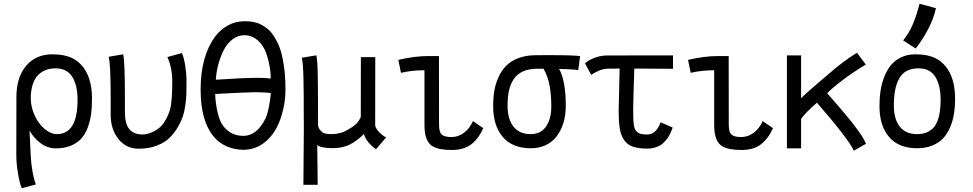

<svg xmlns="http://www.w3.org/2000/svg" viewBox="-20 -795 5216 1029"><path d="M67.9 -274.4Q67.9 -380.9 120.1 -442.4Q172.4 -503.9 260.3 -503.9Q330.6 -503.9 374.3 -479.7Q418 -455.6 444.3 -405.8Q473.1 -350.1 473.1 -265.1Q473.1 -220.2 468.3 -183.6Q463.4 -147 450.4 -111.8Q437.5 -76.7 416.3 -53Q395 -29.3 360.6 -14.6Q326.2 0 280.3 0H279.3Q233.4 0 196.3 -28.6Q159.2 -57.1 138.2 -95.2L144.5 36.6Q146.5 82.5 154.5 126.2Q162.6 169.9 172.4 193.4L96.7 213.9Q85.9 189.9 76.7 136.2Q67.4 82.5 67.4 34.2ZM395.5 -258.8V-267.6Q394.5 -340.8 366.2 -384.8Q337.9 -428.7 276.9 -428.7Q249.5 -428.7 226.6 -420.2Q203.6 -411.6 184.8 -393.3Q166 -375 155.5 -343Q145 -311 145 -268.1Q145 -222.2 165.3 -177.5Q185.5 -132.8 218.5 -104.5Q251.5 -76.2 286.1 -76.2Q395.5 -77.6 395.5 -258.8Z M573.2 -178.7Q573.2 -178.7 573.2 -268.1Q573.2 -456.5 562 -490.7L640.1 -503.9Q649.4 -464.8 649.4 -279.8Q649.4 -279.8 649.4 -196.3Q649.4 -131.8 672.9 -103Q696.3 -74.2 745.6 -74.2Q770 -74.2 803.2 -90.3Q836.4 -106.4 855.5 -133.3Q885.7 -176.8 894.5 -222.2Q903.3 -267.6 903.3 -360.4Q903.3 -431.6 877 -489.3L955.1 -510.7Q966.8 -482.9 973.1 -440.4Q979.5 -397.9 979.5 -368.2V-362.3V-344.2Q979.5 -308.6 978.8 -286.4Q978 -264.2 973.1 -230Q968.3 -195.8 959.7 -170.4Q951.2 -145 934.1 -115.2Q917 -85.4 892.6 -60.1Q867.2 -33.2 823.2 -15.6Q779.3 2 723.6 2Q655.3 2 614.3 -50.5Q573.2 -103 573.2 -178.7Z M1175.8 -120.6Q1216.3 -66.9 1284.2 -66.9Q1352.5 -66.9 1397.5 -149.9Q1409.7 -169.4 1419.2 -212.6Q1428.7 -255.9 1431.6 -295.9Q1400.9 -300.8 1350.6 -300.8Q1306.6 -300.8 1133.3 -291.5Q1134.3 -243.2 1146 -193.6Q1157.7 -144 1175.8 -120.6ZM1290 -681.2Q1302.7 -681.2 1312 -680.7Q1321.3 -680.2 1339.4 -676.8Q1357.4 -673.3 1371.1 -667.2Q1384.8 -661.1 1403.6 -648.2Q1422.4 -635.3 1436 -617.9Q1449.7 -600.6 1464.4 -572.5Q1479 -544.4 1488.3 -509.5Q1497.6 -474.6 1503.7 -425.8Q1509.8 -377 1509.8 -318.8V-313.5Q1509.8 -257.3 1496.6 -203.9Q1483.4 -150.4 1463.9 -112.8Q1435.1 -57.6 1388.7 -24.9Q1342.3 7.8 1284.2 7.8Q1237.8 7.8 1195.3 -10.5Q1152.8 -28.8 1124 -64.5Q1055.2 -148.4 1055.2 -314.9Q1055.2 -493.2 1132.8 -598.6Q1159.2 -634.8 1200.2 -658Q1241.2 -681.2 1290 -681.2ZM1430.7 -374V-380.4Q1430.7 -415 1420.9 -459.5Q1411.1 -503.9 1397.9 -530.3Q1377.9 -569.3 1349.6 -587.9Q1321.3 -606.4 1292.5 -606.4Q1236.3 -606.4 1196.3 -553.7Q1174.8 -526.4 1157.2 -473.6Q1139.6 -420.9 1136.7 -367.7Q1286.6 -377.9 1360.8 -377.9Q1407.2 -377.9 1430.7 -374Z M1995.1 4.9Q1942.9 -32.7 1930.2 -77.1Q1895.5 -41.5 1857.4 -21.7Q1819.3 -2 1768.6 -1H1764.2Q1700.7 -1 1680.2 -17.6L1682.6 195.3H1606L1608.4 -104.5Q1607.9 -133.8 1607.9 -189Q1607.9 -244.1 1607.7 -284.7Q1607.4 -325.2 1606.4 -369.9Q1605.5 -414.6 1603.3 -444.1Q1601.1 -473.6 1597.2 -485.4L1675.3 -498.5Q1678.2 -485.8 1680.2 -461.7Q1682.1 -437.5 1682.9 -395.8Q1683.6 -354 1683.8 -321.3Q1684.1 -288.6 1684.3 -223.4Q1684.6 -158.2 1684.6 -122.1Q1688.5 -100.1 1709 -85Q1721.2 -76.2 1760.7 -76.2Q1808.1 -78.1 1838.4 -96.7Q1839.8 -97.7 1850.1 -103.5Q1860.4 -109.4 1864.3 -111.8Q1868.2 -114.3 1877.2 -121.1Q1886.2 -127.9 1891.4 -133.5Q1896.5 -139.2 1902.8 -148.4Q1909.2 -157.7 1913.6 -168L1914.1 -488.8H1991.2L1990.7 -125Q1990.7 -109.9 2010.5 -88.6Q2030.3 -67.4 2049.3 -58.6Z M2273.9 -494.6H2332.5Q2332.5 -494.6 2333 -126.5Q2333 -85.9 2348.1 -73.2Q2363.3 -60.5 2399.9 -60.5Q2435.1 -60.5 2465.8 -82.8Q2496.6 -105 2514.6 -146L2570.3 -107.9Q2543 -49.3 2503.9 -20.3Q2464.8 8.8 2400.4 8.8Q2334.5 8.8 2300.3 -9.8Q2254.9 -34.7 2254.9 -124.5V-418.5Q2188 -418.5 2128.9 -404.8L2114.7 -474.1Q2203.1 -494.6 2273.9 -494.6Z M2893.1 -426.8Q2893.1 -426.8 2882.3 -426.8Q2882.3 -426.8 2862.3 -426.8Q2816.4 -426.8 2784.4 -412.8Q2752.4 -398.9 2734.1 -372.1Q2715.8 -345.2 2708 -310.5Q2700.2 -275.9 2700.2 -229Q2700.2 -156.7 2731.9 -116.5Q2763.7 -76.2 2824.2 -76.2Q2879.4 -76.2 2907 -117.9Q2934.6 -159.7 2934.6 -223.1Q2934.6 -282.7 2926.3 -332.3Q2918 -381.8 2893.1 -426.8ZM2976.6 -425.8Q3012.2 -360.8 3012.2 -229.5Q3012.2 -193.8 3005.9 -161.4Q2999.5 -128.9 2984.9 -99.4Q2970.2 -69.8 2949 -48.1Q2927.7 -26.4 2895.8 -13.4Q2863.8 -0.5 2824.2 -0.5H2823.2Q2725.6 -1 2674.3 -61.3Q2623 -121.6 2623 -226.6Q2623 -271.5 2629.6 -309.8Q2636.2 -348.1 2652.6 -383.5Q2668.9 -418.9 2694.1 -443.8Q2719.2 -468.8 2758.5 -483.6Q2797.9 -498.5 2848.1 -499Q2849.1 -499 2874.3 -499.3Q2899.4 -499.5 2920.4 -499.5Q3058.6 -499.5 3088.9 -494.1L3079.1 -419.4Q3049.8 -423.8 2976.6 -425.8Z M3378.9 -498H3438.5Q3438.5 -498 3506.3 -498H3578.1H3586.9V-426.3L3438.5 -427.2H3379.4Q3377 -370.1 3375.5 -300.3Q3374 -230.5 3373.5 -214.8V-195.3Q3373.5 -168.9 3374.3 -153.1Q3375 -137.2 3377.7 -121.8Q3380.4 -106.4 3385.3 -98.6Q3390.1 -90.8 3398.9 -84.5Q3407.7 -78.1 3419.7 -76.2Q3431.6 -74.2 3449.7 -74.2Q3496.6 -74.2 3520.5 -139.6L3585 -111.3Q3581.1 -101.1 3579.3 -96.2Q3577.6 -91.3 3571 -77.4Q3564.5 -63.5 3558.3 -55.2Q3552.2 -46.9 3541 -34.7Q3529.8 -22.5 3517.6 -15.6Q3505.4 -8.8 3488 -3.7Q3470.7 1.5 3450.7 1.5Q3402.3 1.5 3372.3 -8.8Q3342.3 -19 3325.2 -43.9Q3308.1 -68.8 3302 -103.5Q3295.9 -138.2 3295.9 -193.8V-214.8Q3296.9 -238.8 3298.1 -308.6Q3299.3 -378.4 3300.8 -427.7L3235.4 -426.8Q3198.7 -426.3 3148.4 -394L3115.2 -455.6Q3134.8 -473.1 3167.2 -485.4Q3199.7 -497.6 3232.9 -497.6Z M3826.7 -494.6H3885.3Q3885.3 -494.6 3885.7 -126.5Q3885.7 -85.9 3900.9 -73.2Q3916 -60.5 3952.6 -60.5Q3987.8 -60.5 4018.6 -82.8Q4049.3 -105 4067.4 -146L4123 -107.9Q4095.7 -49.3 4056.6 -20.3Q4017.6 8.8 3953.1 8.8Q3887.2 8.8 3853 -9.8Q3807.6 -34.7 3807.6 -124.5V-418.5Q3740.7 -418.5 3681.6 -404.8L3667.5 -474.1Q3755.9 -494.6 3826.7 -494.6Z M4413.1 -295.4Q4418.5 -289.6 4439.7 -265.1Q4460.9 -240.7 4473.9 -225.6Q4486.8 -210.4 4509 -184.3Q4531.2 -158.2 4546.4 -138.7Q4561.5 -119.1 4577.9 -96.9Q4594.2 -74.7 4605 -56.4Q4615.7 -38.1 4621.1 -24.4L4555.7 12.7Q4530.8 -45.9 4358.4 -244.6Q4300.3 -194.8 4273.4 -158.2V0H4197.3V-498H4273.4V-268.6Q4293.5 -288.6 4317.6 -309.8Q4341.8 -331.1 4373.5 -357.9Q4405.3 -384.8 4422.4 -399.9Q4467.3 -438.5 4501.7 -463.9Q4536.1 -489.3 4553.7 -500Q4571.3 -510.7 4572.8 -512.2L4620.1 -449.2Q4554.2 -409.7 4497.1 -366.5Q4439.9 -323.2 4413.1 -295.4Z M4820.3 -578.6Q4852.5 -618.2 4872.3 -665Q4892.1 -711.9 4908.2 -774.9L4996.1 -751Q4984.4 -696.8 4954.1 -638.4Q4923.8 -580.1 4887.2 -535.2ZM4893.6 -0.5Q4795.9 -1 4744.6 -61.3Q4693.4 -121.6 4693.4 -226.6Q4693.4 -271 4699.5 -310.3Q4705.6 -349.6 4720 -385.5Q4734.4 -421.4 4756.1 -447.3Q4777.8 -473.1 4811 -488.5Q4844.2 -503.9 4885.7 -503.9Q4956.1 -503.9 4999.8 -479.7Q5043.5 -455.6 5069.8 -405.8Q5098.6 -350.1 5098.6 -265.1Q5098.6 -221.2 5092.5 -183.8Q5086.4 -146.5 5071.8 -112.1Q5057.1 -77.6 5034.4 -53.5Q5011.7 -29.3 4976.1 -14.9Q4940.4 -0.5 4894.5 -0.5ZM4977.5 -105Q5021 -146 5021 -258.8V-267.6Q5020 -340.8 4991.7 -384.8Q4963.4 -428.7 4902.3 -428.7Q4865.2 -428.7 4839.1 -414.6Q4813 -400.4 4798.3 -373Q4783.7 -345.7 4777.1 -310.8Q4770.5 -275.9 4770.5 -229Q4770.5 -156.7 4802.2 -116.5Q4834 -76.2 4894.5 -76.2Q4922.4 -76.7 4940.7 -83Q4959 -89.4 4977.5 -105Z"/></svg>

Font: FantasqueSansM Nerd Font
Style: Regular
Weight: 400
Monospace: yes
Designer: Jany Belluz
Version: Version 1.8.0 ; ttfautohint (v1.8.2);Nerd Fonts 3.4.0